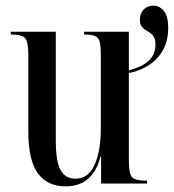

<svg xmlns="http://www.w3.org/2000/svg" viewBox="-20 -648 614 678"><path d="M211 10Q148 10 114 -35.5Q80 -81 80 -184V-454Q80 -500 69 -513Q58 -526 21 -526H18V-536H177V-152Q177 -79 193.5 -48Q210 -17 247 -17Q291 -17 313.5 -65Q336 -113 336 -196V-449Q336 -482 332.5 -498.5Q329 -515 316.5 -520.5Q304 -526 279 -526H277V-536H435V-400Q529 -423 529 -490Q529 -511 521 -521Q513 -531 502 -537Q491 -543 482.5 -551.5Q474 -560 474 -579Q474 -601 487.5 -614.5Q501 -628 520 -628Q544 -628 559 -609Q574 -590 574 -549Q574 -486 536.5 -444.5Q499 -403 435 -390V-82Q435 -35 446 -22.5Q457 -10 496 -10H499V0H337V-96H335Q323 -46 292.5 -18Q262 10 211 10Z"/></svg>

Font: Noto Serif Display ExtraCondensed Medium
Style: Regular
Weight: 500
Width: 2
Designer: Monotype Design Team
Foundry: Monotype Imaging Inc.
Version: Version 2.009